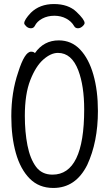

<svg xmlns="http://www.w3.org/2000/svg" viewBox="-20 -913 540 951"><path d="M244 18Q173 18 127 -28.5Q81 -75 58.5 -155Q36 -235 36 -337Q36 -456 70 -555Q102 -657 134 -657Q147 -657 153 -650Q197 -713 271 -713Q334 -713 377 -667.5Q420 -622 442.5 -543Q465 -464 465 -363Q465 -210 412 -96Q355 18 244 18ZM240 -48Q397 -48 397 -371Q397 -487 368 -564Q335 -651 267 -651Q232 -651 194.5 -618Q157 -585 130 -516Q103 -447 103 -339Q103 -259 116 -193Q129 -127 158 -87.5Q187 -48 240 -48ZM366 -773Q353 -773 347 -784Q334 -807 308 -821Q282 -835 249 -835Q216 -835 189.5 -821Q163 -807 152 -784Q146 -773 133 -773Q120 -773 110 -782.5Q100 -792 100 -798Q100 -815 133 -850Q177 -893 247 -893Q318 -893 358.5 -854.5Q399 -816 399 -799Q399 -792 388.5 -782.5Q378 -773 366 -773Z"/></svg>

Font: LXGW WenKai Mono Lite
Style: Regular
Weight: 400
Monospace: yes
Designer: LXGW / Fontworks Inc.
Foundry: LXGW / Fontworks Inc.
Version: Version 1.520; June 14, 2025